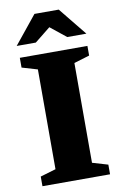

<svg xmlns="http://www.w3.org/2000/svg" viewBox="-99 -972 658 1028"><g transform="rotate(-10 230.0 -458.0)"><path d="M413.5 -52.5V0H46V-52.5L130.5 -77.5V-620L46 -645V-698H413.5V-645.5L329 -620V-77.5ZM212.5 -846H247.5L144.5 -763.5H40.5L164 -916H296L419.5 -763.5H315.5Z"/></g></svg>

Font: Newsreader 9pt
Style: Bold
Weight: 700
Designer: Hugues Gentile
Foundry: Production Type
Version: Version 1.003